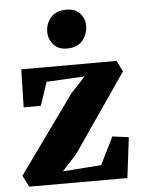

<svg xmlns="http://www.w3.org/2000/svg" viewBox="-56 -844 651 887"><g transform="rotate(-5 270.0 -400.0)"><path d="M342.5 -485 165.5 -475.5 129.5 -367.5 49.5 -367 54 -543 496 -543.5 521 -492.5 272 -130.5 204.5 -57 383 -70 446 -197.5 521.5 -187.5 498.5 0H43L16.5 -53L275 -412.5ZM273.5 -620.5Q232 -620.5 210.2 -646.2Q188.5 -672 188.5 -703.5Q188.5 -743.5 212.8 -771.5Q237 -799.5 284 -799.5H285Q326.5 -799.5 348.2 -775Q370 -750.5 370 -718.5Q370 -679 345.8 -649.8Q321.5 -620.5 274.5 -620.5Z"/></g></svg>

Font: Merriweather 48pt Black
Style: Regular
Weight: 900
Version: Version 2.100